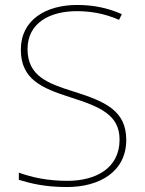

<svg xmlns="http://www.w3.org/2000/svg" viewBox="-20 -744 583 774"><path d="M489 -180C489 -298 404 -335 277 -375C174 -407 91 -437 91 -546C91 -653 183 -699 289 -699C342 -699 398 -691 460 -664L471 -687C412 -713 354 -724 291 -724C165 -724 64 -664 64 -544C64 -425 147 -389 263 -352C386 -313 462 -280 462 -181C462 -65 365 -15 252 -15C171 -15 109 -29 56 -48V-19C104 -5 158 10 250 10C380 10 489 -51 489 -180Z"/></svg>

Font: Noto Sans Sinhala Thin
Style: Regular
Weight: 100
Designer: Jelle Bosma - Monotype Design Team
Foundry: Monotype Imaging Inc.
Version: Version 2.006